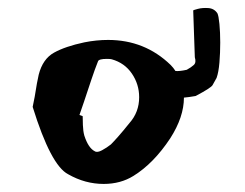

<svg xmlns="http://www.w3.org/2000/svg" viewBox="-20 -476 607 476"><path d="M237 -20Q191 -20 149 -44Q106 -66 61 -211L66 -236Q69 -255 71.5 -269Q74 -283 76 -291Q86 -330 114 -345.5Q142 -361 189 -371Q219 -377 248 -377Q339 -377 403 -315Q410 -308 415 -300Q425 -299 443 -303Q454 -309 460.5 -315Q467 -321 463 -334L459 -450Q459 -451 470.5 -454Q482 -457 496.5 -456Q511 -455 519 -443Q522 -437 524 -416.5Q526 -396 526 -370.5Q526 -345 524 -321Q522 -297 517 -283L507 -265Q503 -258 465 -238Q448 -235 436 -234Q436 -186 402 -133Q361 -71 311 -40Q279 -20 237 -20ZM215 -101Q221 -97 233 -103.5Q245 -110 255 -118Q262 -125 273.5 -138Q285 -151 301 -171Q325 -198 325 -235Q325 -267 307 -293.5Q289 -320 257 -329Q254 -330 245 -330Q225 -330 223 -324Q215 -304 206.5 -278.5Q198 -253 188 -223L177 -191L185 -188Q185 -181 185.5 -166Q186 -151 189 -140Q199 -109 215 -101Z"/></svg>

Font: Mansalva
Style: Regular
Weight: 400
Designer: Carolina Short
Foundry: Carolina Short
Version: Version 2.112; ttfautohint (v1.8.4.7-5d5b)